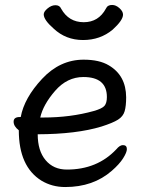

<svg xmlns="http://www.w3.org/2000/svg" viewBox="-20 -734 570 778"><path d="M154.8 -257.8Q265.6 -257.8 359.9 -284.2Q394 -293.9 403.6 -305.4Q413.1 -316.9 413.1 -340.8Q413.1 -421.9 317.9 -421.9Q252 -421.9 203.4 -366Q154.8 -310.1 143.1 -257.8ZM244.1 23.9Q190.9 23.9 147.9 -2Q56.2 -59.1 56.2 -206.1Q35.2 -222.2 35.2 -241Q35.2 -259.8 60.1 -259.8H64Q78.1 -336.9 150.6 -414.6Q223.1 -492.2 318.8 -492.2Q382.8 -492.2 420.9 -469.2Q490.7 -428.2 491.2 -339.8Q491.2 -304.7 485.1 -283.4Q479 -262.2 458 -249Q437 -235.8 391.1 -221.2Q290 -190.4 132.8 -189.9Q132.8 -123 164.8 -85Q196.8 -46.9 251 -46.9Q374 -46.9 451.2 -128.9Q465.3 -146 478 -146Q494.1 -146 494.1 -129.9Q494.1 -116.7 479 -92.8Q463.9 -68.8 433.1 -42Q357.9 23.9 244.1 23.9ZM197.3 -618.2Q157.2 -653.3 157.2 -675.8Q157.2 -687 172.9 -700Q188.5 -712.9 204.6 -712.9Q221.7 -712.9 227.5 -699.2Q258.3 -644 319.3 -644Q379.4 -644 409.2 -699.2Q416 -714.4 434.6 -713.9Q449.7 -713.9 464.1 -700.9Q478.5 -688 478.5 -674.8Q478.5 -651.9 436.5 -613.8Q386.2 -571.8 316.4 -571.8Q246.6 -571.8 197.3 -618.2Z"/></svg>

Font: LXGW WenKai Screen R
Style: Regular
Weight: 400
Designer: Fontworks Inc.
Version: Version 1.235;May 31, 2022